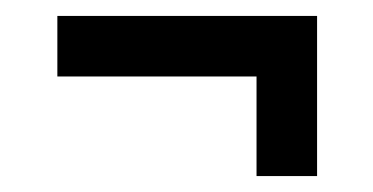

<svg xmlns="http://www.w3.org/2000/svg" viewBox="-20 -304 468 241"><path d="M302 -83V-208H52V-284H378V-83Z"/></svg>

Font: Saira UltraCondensed SemiBold
Style: Regular
Weight: 600
Width: 1
Designer: Hector Gatti with collaboration of the Omnibus-Type team
Foundry: Omnibus-Type
Version: Version 1.101